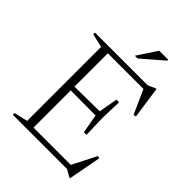

<svg xmlns="http://www.w3.org/2000/svg" viewBox="-253 -969 1107 1107"><g transform="rotate(45 300.5 -416.0)"><path d="M38 0V-14L121.5 -33.5V-636.5L38 -656V-670H468.5L513 -690.5H519L547 -495L531 -492L465.5 -638H175V-366L378.5 -368.5L399 -484H420.5L416.5 -351L420.5 -218.5H399L378.5 -334.5L175 -335.5V-32H479L553.5 -179L568 -175L530.5 25.5H525L480.5 0ZM295 -738 374 -858H447.5V-850.5L317 -738Z"/></g></svg>

Font: Newsreader Text Light
Style: Regular
Weight: 300
Designer: Hugues Gentile
Foundry: Production Type
Version: Version 1.001